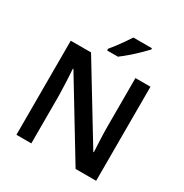

<svg xmlns="http://www.w3.org/2000/svg" viewBox="-209 -1100 1209 1262"><g transform="rotate(30 395.5 -469.0)"><path d="M698 0H542L201 -562H197Q200 -518 202.5 -466.5Q205 -415 206 -363V0H93V-714H247L587 -155H591Q589 -194 586.5 -246.5Q584 -299 584 -349V-714H698ZM580 -928Q563 -910 533.5 -881Q504 -852 471 -824Q438 -796 414 -778H332V-791Q347 -809 367 -835Q387 -861 406 -888.5Q425 -916 439 -938H580Z"/></g></svg>

Font: Noto Sans New Tai Lue Semibold
Style: Regular
Weight: 400
Designer: Monotype Design Team
Foundry: Monotype Imaging Inc.
Version: Version 2.004; ttfautohint (v1.8.4.7-5d5b)